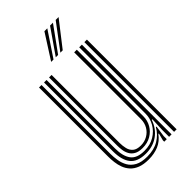

<svg xmlns="http://www.w3.org/2000/svg" viewBox="-241 -835 908 908"><g transform="rotate(-45 213.0 -381.0)"><path d="M177.6 7.9Q143.6 7.9 120.7 -1.1Q97.8 -10.1 83.9 -25.4Q70 -40.8 62.9 -59.7Q55.8 -78.6 53.4 -98.7Q50.9 -118.7 50.9 -137.2V-600H67.6V-139.6Q67.6 -117.9 71.4 -94.7Q75.1 -71.4 86.6 -51.3Q98.1 -31.3 121 -18.9Q143.8 -6.6 182.2 -6.6Q227.6 -6.6 259.3 -25.5Q290.9 -44.4 309.1 -76.6H313.2L305.3 -20.7V0H288.4L288.4 -9.2L298 -45.4H294.5Q273.6 -17 244.1 -4.5Q214.5 7.9 177.6 7.9ZM354.3 0V-600H371.2V0ZM195.5 -50.9Q168.8 -50.9 153.2 -60Q137.7 -69 130.1 -83.3Q122.4 -97.5 120.2 -113.8Q118 -130.1 118 -144.4V-600H134.9V-145.2Q134.9 -125.3 139.3 -107Q143.6 -88.7 157.1 -77Q170.6 -65.2 197.7 -65.2Q222.6 -65.2 242.6 -76.7Q262.6 -88.1 274.3 -108.1Q286 -128.1 286 -153.3V-600H303.6V-154.6Q303.6 -126.8 290 -103.1Q276.4 -79.4 252.1 -65.2Q227.8 -50.9 195.5 -50.9ZM186.7 -21.1Q132.4 -21.4 108.5 -51.1Q84.5 -80.7 84.5 -140.4V-600H101.2V-142Q101.2 -90.5 121.5 -62.9Q141.8 -35.4 191.8 -35.4Q231.1 -35.4 259.8 -52.8Q288.5 -70.1 304.1 -97.6Q319.7 -125.2 319.7 -155.5V-600H337.4V0H320.9V-46.2L323.8 -114.7H319.8Q304.2 -70.2 269.5 -45.5Q234.7 -20.8 186.7 -21.1ZM177.1 -645 257.1 -770.2H276.4L192.9 -645ZM238.7 -645 332.6 -770.2H351.9L254.5 -645ZM208 -645 294.9 -770.2H314.2L223.6 -645Z"/></g></svg>

Font: Big Shoulders Inline Text SC Thin
Style: Regular
Weight: 100
Designer: Patric King
Foundry: XO Type Co
Version: Version 2.002